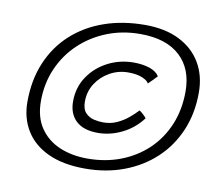

<svg xmlns="http://www.w3.org/2000/svg" viewBox="-78 -768 1028 896"><g transform="rotate(10 436.0 -320.5)"><path d="M379 34Q274.5 34 203.5 1Q132.5 -32 96.5 -91Q60.5 -150 60.5 -226.5Q60.5 -330 95.5 -413Q130.5 -496 194.5 -554.5Q258.5 -613 346.5 -644Q434.5 -675 540.5 -675Q635.5 -675 702.8 -641.2Q770 -607.5 805.5 -547.2Q841 -487 841 -407Q841 -308 806.5 -227Q772 -146 709.8 -87.8Q647.5 -29.5 563.2 2.2Q479 34 379 34ZM381.5 -14Q467.5 -14 539.8 -42Q612 -70 665.8 -121.2Q719.5 -172.5 749.2 -243.8Q779 -315 779 -401.5Q779 -509 713.5 -569.2Q648 -629.5 525.5 -629.5Q440.5 -629.5 367.2 -600.2Q294 -571 238.8 -518.5Q183.5 -466 152.8 -395Q122 -324 122 -241Q122 -165 156.2 -114.5Q190.5 -64 249 -39Q307.5 -14 381.5 -14ZM409 -140.5Q340.5 -140.5 305.2 -173.8Q270 -207 270 -265.5Q270 -331.5 304.5 -383Q339 -434.5 395.8 -463.8Q452.5 -493 518.5 -493Q561 -493 593.5 -482Q626 -471 639.5 -449Q630 -438.5 619 -427.8Q608 -417 599 -408Q594 -420.5 568.2 -431.8Q542.5 -443 500.5 -443Q454 -443 413.8 -420.5Q373.5 -398 349 -360Q324.5 -322 324.5 -274.5Q324.5 -238.5 341.2 -221Q358 -203.5 381.2 -198.2Q404.5 -193 424.5 -193Q461 -193 490.5 -206.8Q520 -220.5 543.5 -240.2Q567 -260 583 -277.5Q592 -272 602.2 -262.5Q612.5 -253 617 -246Q578 -194.5 522.2 -167.5Q466.5 -140.5 409 -140.5Z"/></g></svg>

Font: Grandstander Thin ExtraLight
Style: Italic
Weight: 250
Italic angle: -15°
Version: Version 1.200